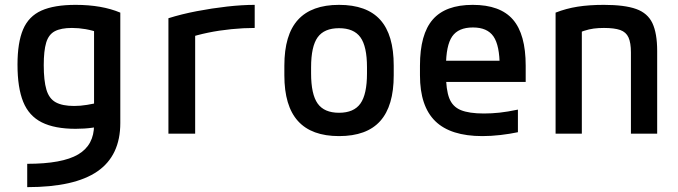

<svg xmlns="http://www.w3.org/2000/svg" viewBox="-20 -550 2790 790"><path d="M92 124Q236 124 301.5 85.5Q367 47 367 -36V-471L396 -413Q361 -425 332.5 -430Q304 -435 276 -435Q231 -435 205.5 -421.5Q180 -408 170 -374.5Q160 -341 160 -282Q160 -218 171 -181Q182 -144 209.5 -129Q237 -114 285 -114Q311 -114 338 -118.5Q365 -123 400 -131L419 -35Q392 -29 360 -24.5Q328 -20 291 -20Q205 -20 152 -46.5Q99 -73 75.5 -131Q52 -189 52 -284Q52 -375 75 -429Q98 -483 150.5 -506.5Q203 -530 291 -530Q399 -530 475 -498V-44Q475 90 381 155Q287 220 92 220Z M673 -475Q727 -492 789.5 -504Q852 -516 914 -523Q976 -530 1028 -530V-435Q982 -435 932 -430Q882 -425 836 -415.5Q790 -406 752 -393L783 -444V0H673Z M1375 10Q1262 10 1206 -52Q1150 -114 1150 -240V-280Q1150 -407 1206 -468.5Q1262 -530 1375 -530Q1489 -530 1544.5 -468.5Q1600 -407 1600 -280V-240Q1600 -114 1544.5 -52Q1489 10 1375 10ZM1375 -86Q1436 -86 1463 -124Q1490 -162 1490 -248V-273Q1490 -359 1463 -396.5Q1436 -434 1375 -434Q1314 -434 1287 -396.5Q1260 -359 1260 -273V-248Q1260 -162 1287 -124Q1314 -86 1375 -86Z M1965 10Q1834 10 1771 -51.5Q1708 -113 1708 -240V-280Q1708 -409 1760.5 -469.5Q1813 -530 1925 -530Q2038 -530 2090.5 -469.5Q2143 -409 2143 -280V-213H1765V-300H2061L2036 -271V-276Q2036 -363 2010.5 -400Q1985 -437 1926 -437Q1866 -437 1840.5 -400Q1815 -363 1815 -276V-245Q1815 -181 1828.5 -146Q1842 -111 1876 -97Q1910 -83 1971 -83Q2003 -83 2035.5 -86.5Q2068 -90 2111 -99V-6Q2078 1 2039.5 5.5Q2001 10 1965 10Z M2266 -498Q2309 -515 2356.5 -522.5Q2404 -530 2465 -530Q2550 -530 2597.5 -513Q2645 -496 2664.5 -454.5Q2684 -413 2684 -340V0H2576V-334Q2576 -374 2566 -396Q2556 -418 2532 -426.5Q2508 -435 2465 -435Q2442 -435 2423 -432.5Q2404 -430 2382.5 -423Q2361 -416 2331 -402L2374 -470V0H2266Z"/></svg>

Font: M PLUS Code Latin SemiExpanded Medium
Style: Regular
Weight: 500
Width: 6
Designer: Coji Morishita
Foundry: UNDERFOREST DESIGN
Version: Version 1.002; ttfautohint (v1.8.3)